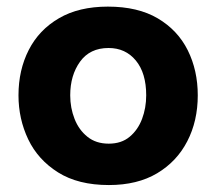

<svg xmlns="http://www.w3.org/2000/svg" viewBox="-20 -532 638 566"><path d="M301 13.5Q210.5 13.5 151.2 -23.8Q92 -61 63.2 -121.2Q34.5 -181.5 34.5 -251Q34.5 -325.5 64.8 -384.8Q95 -444 153.8 -478.2Q212.5 -512.5 298 -512.5Q386.5 -512.5 445.2 -477.8Q504 -443 533.5 -383.8Q563 -324.5 563 -251Q563 -175.5 532.2 -115.8Q501.5 -56 443.2 -21.2Q385 13.5 301 13.5ZM300.5 -108.5Q338 -108.5 362.2 -128.8Q386.5 -149 398.8 -181.5Q411 -214 411 -251Q411 -316.5 380.5 -353.5Q350 -390.5 300 -390.5Q245 -390.5 216 -350.2Q187 -310 187 -251Q187 -214 199.8 -181.5Q212.5 -149 237.8 -128.8Q263 -108.5 300.5 -108.5Z"/></svg>

Font: Commissioner
Style: Bold
Weight: 700
Designer: Kostas Bartsokas
Foundry: Kostas Bartsokas
Version: Version 1.000; ttfautohint (v1.8.3)